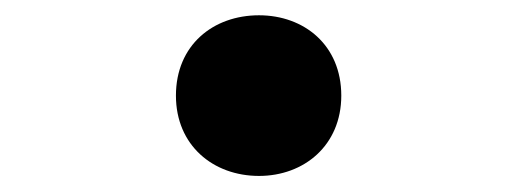

<svg xmlns="http://www.w3.org/2000/svg" viewBox="-20 -454 660 245"><path d="M310.5 -229.5C368 -229.5 415.5 -268.5 415.5 -332C415.5 -396.5 368 -434.5 310.5 -434.5C252 -434.5 204.5 -396.5 204.5 -332C204.5 -268.5 252 -229.5 310.5 -229.5Z"/></svg>

Font: Monaspace Neon SemiBold
Style: Regular
Weight: 600
Designer: Riley Cran & the Lettermatic Team
Foundry: Lettermatic
Version: Version 1.200 (Monaspace Neon)